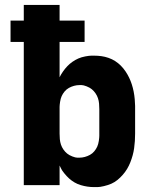

<svg xmlns="http://www.w3.org/2000/svg" viewBox="-20 -755 640 783"><path d="M364 8Q350 8 336.5 6Q323 4 309.5 0Q296 -4 284 -11Q272 -18 262 -27Q252 -36 241.5 -49Q231 -62 228 -70L223 -80V0H77V-584H23V-671H77V-735H223V-671H325V-584H223V-440Q229 -452 237 -463.5Q245 -475 254.5 -485Q264 -495 275.5 -503Q287 -511 299.5 -516.5Q312 -522 328 -525Q344 -528 353 -528H364Q379 -528 393.5 -526Q408 -524 422.5 -519Q437 -514 449.5 -506Q462 -498 472.5 -487.5Q483 -477 491.5 -464.5Q500 -452 506.5 -438.5Q513 -425 517.5 -411Q522 -397 525 -382Q528 -367 529.5 -350Q531 -333 531 -323V-210Q531 -195 530 -180Q529 -165 527 -150.5Q525 -136 521 -121.5Q517 -107 511.5 -93Q506 -79 498.5 -66.5Q491 -54 481 -42.5Q471 -31 459.5 -21.5Q448 -12 434.5 -6Q421 0 404 4Q387 8 377 8ZM295 -112H304Q315 -112 326 -115Q337 -118 347 -123.5Q357 -129 364.5 -138Q372 -147 376.5 -157Q381 -167 383 -180.5Q385 -194 385 -201V-310Q385 -321 384 -332.5Q383 -344 379.5 -354.5Q376 -365 369.5 -374.5Q363 -384 354.5 -391Q346 -398 333 -403Q320 -408 313 -408H304Q293 -408 282 -405Q271 -402 261 -396.5Q251 -391 243.5 -382Q236 -373 231.5 -363Q227 -353 225 -339.5Q223 -326 223 -319V-210Q223 -199 224 -187.5Q225 -176 228.5 -165.5Q232 -155 238.5 -145.5Q245 -136 253.5 -129Q262 -122 275 -117Q288 -112 295 -112Z"/></svg>

Font: Iosevka Aile Heavy
Style: Regular
Weight: 900
Designer: Belleve Invis
Foundry: Belleve Invis
Version: Version 31.1.0; ttfautohint (v1.8.4)